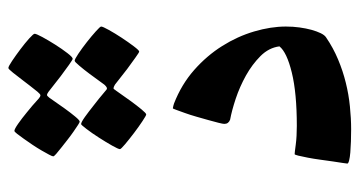

<svg xmlns="http://www.w3.org/2000/svg" viewBox="-224 -646 875 468"><g transform="rotate(-90 214.0 -412.5)"><path d="M382.8 -153.8Q382.8 -136.2 380.6 -120.4Q378.4 -104.5 374.8 -91.3Q371.1 -78.1 366.5 -68.6Q361.8 -59.1 356.4 -55.7Q330.6 -38.1 302.5 -26.4Q274.4 -14.6 245.8 -7.6Q217.3 -0.5 188.2 2.4Q159.2 5.4 132.3 5.4Q117.7 5.4 102.8 4.9Q87.9 4.4 75.9 3.4Q64 2.4 56.4 0.5Q48.8 -1.5 48.8 -3.9Q48.8 -5.4 50.3 -15.1Q51.8 -24.9 54 -39.3Q56.2 -53.7 58.3 -70.1Q60.5 -86.4 63.2 -100.3Q65.9 -114.3 68.1 -123.3Q70.3 -132.3 71.8 -132.3Q75.2 -132.3 95 -129.6Q114.7 -127 140.6 -127Q220.7 -127 270.5 -139.2Q320.3 -151.4 334.5 -169.4Q331.1 -195.3 310.8 -215.6Q290.5 -235.8 263.4 -251Q236.3 -266.1 207 -275.9Q177.7 -285.6 155.8 -289.6Q145.5 -293.5 145.5 -303.7Q145.5 -307.1 148.2 -317.9Q150.9 -328.6 154.8 -342.5Q158.7 -356.4 163.1 -371.8Q167.5 -387.2 172.1 -399.9Q176.8 -412.6 179.7 -420.9Q182.6 -429.2 183.6 -429.2Q185.1 -429.2 189.5 -428Q193.8 -426.8 195.3 -426.3Q241.7 -408.2 276.9 -377.2Q312 -346.2 335.4 -308.8Q358.9 -271.5 370.8 -231Q382.8 -190.4 382.8 -153.8ZM281.7 -830.1Q285.6 -830.1 299.1 -821Q312.5 -812 327.4 -800.8Q342.3 -789.6 353.8 -779.3Q365.2 -769 365.2 -766.1Q365.2 -762.2 357.2 -747.3Q349.1 -732.4 338.6 -715.8Q328.1 -699.2 318.1 -686.3Q308.1 -673.3 304.2 -673.3Q302.2 -673.3 289.3 -682.4Q276.4 -691.4 261.7 -702.6Q245.1 -715.3 223.6 -732.4Q218.3 -736.3 215.3 -735.8Q213.9 -735.8 209.5 -730.5Q194.8 -710 183.1 -692.9Q172.9 -678.7 163.6 -667.5Q154.3 -656.2 150.9 -656.2Q149.4 -656.2 142.8 -660.4Q136.2 -664.6 126.5 -671.4Q116.7 -678.2 106.4 -686.3Q96.2 -694.3 87.2 -701.4Q78.1 -708.5 72.3 -713.6Q66.4 -718.8 66.4 -720.7Q66.4 -723.1 70.6 -731Q74.7 -738.8 80.8 -749.3Q86.9 -759.8 94.7 -771.5Q102.5 -783.2 109.4 -792.7Q116.2 -802.2 121.3 -808.8Q126.5 -815.4 128.4 -815.4Q132.8 -815.4 146 -806.2Q159.2 -796.9 172.9 -785.6Q189 -772.9 207.5 -755.9Q211.9 -752 215.3 -752Q217.8 -752 223.6 -758.8Q239.3 -778.3 251 -793.9Q261.2 -807.6 270.3 -818.8Q279.3 -830.1 281.7 -830.1ZM299.3 -668.5Q303.2 -668.5 316.7 -659.4Q330.1 -650.4 345 -638.7Q359.9 -627 371.3 -616.7Q382.8 -606.4 382.8 -604Q382.8 -600.1 374.5 -585.2Q366.2 -570.3 355.5 -554Q344.7 -537.6 334.7 -524.4Q324.7 -511.2 321.8 -511.2Q319.8 -511.2 306.9 -520.5Q293.9 -529.8 279.3 -540.5Q262.7 -553.2 241.2 -570.3Q235.8 -573.7 231.9 -573.7Q230.5 -573.7 229.7 -572Q229 -570.3 227.1 -568.4Q212.4 -547.9 200.7 -531.2Q190.4 -517.1 180.9 -505.6Q171.4 -494.1 168.5 -494.1Q166 -494.1 152.3 -503.2Q138.7 -512.2 123.5 -523.7Q108.4 -535.2 96.2 -545.4Q84 -555.7 84 -558.1Q84 -562 92.5 -577.1Q101.1 -592.3 112.1 -609.4Q123 -626.5 133.1 -639.6Q143.1 -652.8 145 -652.8Q149.4 -652.8 162.4 -643.6Q175.3 -634.3 189.5 -623Q206.1 -610.4 225.1 -594.2Q229.5 -589.8 231.9 -589.8Q235.4 -589.8 241.2 -596.2Q255.9 -616.2 267.6 -632.3Q277.8 -646 287.4 -657.2Q296.9 -668.5 299.3 -668.5Z"/></g></svg>

Font: Accordance
Style: Bold-Italic
Weight: 700
Italic angle: -11°
Version: Version 1.2 (build January 31, 2020) Miklal Software Solutio